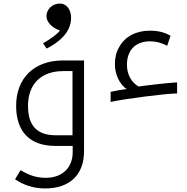

<svg xmlns="http://www.w3.org/2000/svg" viewBox="-20 -823 1057 1083"><path d="M243 -549C310 -583 381 -638 381 -723C381 -768 356 -803 318 -803C275 -803 242 -770 242 -732C242 -699 273 -666 318 -651C307 -634 269 -605 223 -579ZM604 -305V-248C685 -266 912 -295 979 -296V-358C960 -358 885 -351 791 -339L762 -335C723 -356 696 -402 696 -457C696 -541 745 -590 827 -590C860 -590 892 -581 923 -565L942 -621C911 -640 872 -650 826 -650C746 -650 684 -616 652 -557C636 -530 628 -498 628 -461C628 -400 657 -346 694 -321C664 -317 631 -311 604 -305ZM234 240C374 240 454 162 454 31V-482H336C169 -482 71 -379 71 -226C71 -79 150 0 291 0H390V36C390 122 332 180 238 180C182 180 140 163 96 137L65 188C111 220 168 240 234 240ZM389 -60H294C189 -60 138 -114 138 -226C138 -351 214 -422 337 -422H389Z"/></svg>

Font: Noto Kufi Arabic Light
Style: Regular
Weight: 300
Designer: Monotype Design Team, David Williams, Khaled Hosny
Foundry: Google LLC
Version: Version 2.109